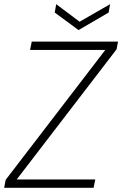

<svg xmlns="http://www.w3.org/2000/svg" viewBox="-23 -899 585 919"><path d="M-3 0 4 -38 481 -660H121L129 -700H542L535 -663L57 -40H433L425 0ZM504 -879 497 -839 353 -755 239 -839 246 -879 358 -795Z"/></svg>

Font: DM Sans 16pt ExtraLight
Style: Italic
Weight: 250
Italic angle: -10°
Version: Version 4.004;gftools[0.9.30]